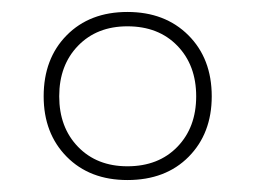

<svg xmlns="http://www.w3.org/2000/svg" viewBox="-20 -690 427 321"><path d="M53 -529Q53 -592 91.5 -631Q130 -670 193 -670Q256 -670 295 -631Q334 -592 334 -529Q334 -467 295.5 -428Q257 -389 193 -389Q130 -389 91.5 -428Q53 -467 53 -529ZM308 -529Q308 -581 276.5 -613.5Q245 -646 193 -646Q142 -646 110.5 -613.5Q79 -581 79 -529Q79 -477 110.5 -444.5Q142 -412 193 -412Q245 -412 276.5 -444.5Q308 -477 308 -529Z"/></svg>

Font: Work Sans ExtraLight
Style: Regular
Weight: 280
Designer: Wei Huang
Foundry: Wei Huang
Version: Version 1.500